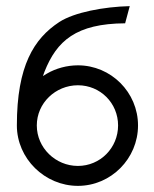

<svg xmlns="http://www.w3.org/2000/svg" viewBox="-20 -600 503 626"><path d="M35 -191C35 -83 126 6 234 6C342 6 430 -83 430 -191C430 -299 342 -387 234 -387C198 -387 162 -377 133 -360L120 -352L125 -366C165 -467 228 -523 388 -524L403 -580C319 -578 222 -560 173 -528C91 -474 35 -386 35 -191ZM100 -191C100 -264 161 -322 234 -322C307 -322 365 -264 365 -191C365 -118 307 -59 234 -59C161 -59 100 -118 100 -191Z"/></svg>

Font: Charger Sport
Style: Lit
Weight: 300
Designer: Jasper
Foundry: Cannot Into Space Fonts
Version: Version 1.1